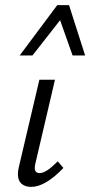

<svg xmlns="http://www.w3.org/2000/svg" viewBox="-20 -726 353 751"><path d="M50 -45Q50 -59 54 -74L134 -414H195L119 -89Q116 -77 116 -69Q116 -49 135 -49Q148 -49 165 -60Q182 -71 206 -95L228 -69Q157 5 102 5Q78 5 64 -7.5Q50 -20 50 -45ZM204 -706H250L313 -509H264L215 -647L107 -509H57Z"/></svg>

Font: LXGW Bright GB
Style: Italic
Weight: 400
Italic angle: -12°
Designer: Christian Thalmann (Catharsis Fonts)
Foundry: LXGW / Christian Thalmann (Catharsis Fonts) / Fontworks Inc.
Version: Version 5.510